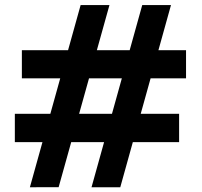

<svg xmlns="http://www.w3.org/2000/svg" viewBox="-20 -747 818 776"><path d="M100.8 9.8 305.9 -726.6H422.4L217 9.5ZM349.9 9.8 554.9 -726.6H671.1L466.1 9.8ZM40 -172.6V-287.1H703.9V-172.6ZM68.4 -430.4V-544.2H731.9V-430.4Z"/></svg>

Font: RobotoFlex
Style: Regular
Weight: 400
Designer: Berlow after Robertson
Foundry: Google
Version: Version 2.136